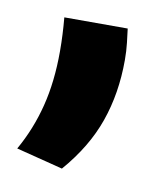

<svg xmlns="http://www.w3.org/2000/svg" viewBox="-46 -194 307 358"><g transform="rotate(10 108.0 -15.0)"><path d="M49 -153.5H169Q170.5 -142.5 172.2 -127.2Q174 -112 174 -94.5Q174 -31.5 155.2 22Q136.5 75.5 93.5 125L5 102.5Q28.5 61 40.2 14.5Q52 -32 52 -89.5Q52 -106.5 51.2 -121.8Q50.5 -137 49 -153.5Z"/></g></svg>

Font: Anek Devanagari SemiBold
Style: Regular
Weight: 600
Designer: Kailash Malviya (Devanagari) & Yesha Goshar (Latin)
Foundry: Ek Type
Version: Version 1.003